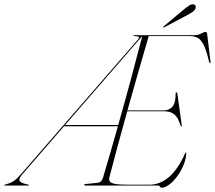

<svg xmlns="http://www.w3.org/2000/svg" viewBox="-82 -864 1001 894"><path d="M654 0H315Q310 0 310 -3Q310 -7 316 -7L373.5 -13Q390.5 -14.5 397.5 -36Q413 -88.5 430.8 -149.8Q448.5 -211 467 -276H216L22.5 -53Q4 -31.5 9.2 -22.5Q14.5 -13.5 29.5 -9.5L50.5 -4Q53 -3.5 53 -2Q52 0 50.5 0H-60.5Q-63 0 -62 -2Q-62 -3 -59.5 -4L-41 -10Q-28 -14 -15.5 -22.8Q-3 -31.5 15.5 -53L562 -682Q574 -696 542.5 -696Q538 -696 539 -698Q539 -700 542.5 -700H816.5Q841 -700 854 -707.5Q867 -715 875 -715Q882 -715 882.5 -706L898 -578Q899.5 -570 897 -570Q894 -570 892 -575Q880 -626 867.8 -652Q855.5 -678 839.8 -687Q824 -696 801.5 -696H610.5Q560.5 -525 511.5 -350H681Q704.5 -350 720.2 -366.5Q736 -383 736 -430Q736 -434 739 -434Q743 -434 744 -427L764 -283Q764.5 -275.5 763.5 -275Q761 -274 759.5 -277Q747.5 -317 729.8 -331.5Q712 -346 681 -346H510.5Q486.5 -260.5 465.2 -181.8Q444 -103 427.5 -39Q424.5 -27 429.2 -19.2Q434 -11.5 453.8 -7.8Q473.5 -4 515 -4H613Q715 -4 780 -150Q782 -154 783.5 -154Q786 -154 785 -149Q784 -122.5 772.2 -94.5Q760.5 -66.5 743 -42.8Q725.5 -19 706 -4.5Q686.5 10 670.5 10Q665.5 10 662.8 5Q660 0 654 0ZM578.5 -694 221 -282H468.5Q499 -389 528.2 -497.5Q557.5 -606 580 -694ZM770 -816.5Q786.5 -830 798 -837.8Q809.5 -845.5 819 -843.5Q827 -842 828.8 -836.2Q830.5 -830.5 828 -824Q824 -814.5 813.2 -807.5Q802.5 -800.5 788 -792.5L683 -737Q678.5 -735 677.5 -736.5Q677 -738.5 680.5 -741.5Z"/></svg>

Font: Fraunces 144pt Thin
Style: Italic
Weight: 100
Italic angle: -16°
Version: Version 1.000;[b76b70a41]